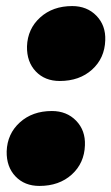

<svg xmlns="http://www.w3.org/2000/svg" viewBox="-20 -604 367 633"><path d="M110 9Q61 9 31 -22.5Q1 -54 2 -105Q4 -163 45.5 -200.5Q87 -238 151 -238Q200 -238 231 -206Q262 -174 260 -125Q258 -66 216.5 -28.5Q175 9 110 9ZM177 -337Q128 -337 98 -368.5Q68 -400 69 -451Q71 -509 112.5 -546.5Q154 -584 218 -584Q267 -584 298 -552Q329 -520 327 -471Q325 -412 283.5 -374.5Q242 -337 177 -337Z"/></svg>

Font: REM ExtraBold
Style: Italic
Weight: 800
Italic angle: -11°
Designer: Octavio Pardo
Foundry: Ashler Design
Version: Version 1.005;gftools[0.9.28]